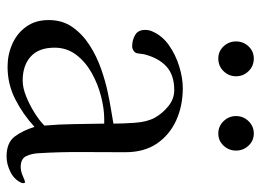

<svg xmlns="http://www.w3.org/2000/svg" viewBox="-124 -670 792 584"><g transform="rotate(90 272.0 -378.0)"><path d="M362 -117Q358 -162 357.5 -207.5Q357 -253 356 -299H342Q311 -299 273.5 -289.5Q236 -280 202 -261Q168 -242 146.5 -213.5Q125 -185 125 -148Q125 -100 152 -75.5Q179 -51 225 -51Q247 -51 273 -61.5Q299 -72 323 -87Q347 -102 362 -117ZM537 -53Q537 -49 536 -47Q526 -25 502.5 -13.5Q479 -2 456 -2Q414 -2 395.5 -26.5Q377 -51 366 -87Q328 -52 282 -28.5Q236 -5 183 -5Q146 -5 113.5 -19.5Q81 -34 61 -62Q41 -90 41 -130Q41 -172 62.5 -202.5Q84 -233 117.5 -254.5Q151 -276 189.5 -289.5Q228 -303 262 -310Q285 -315 309 -319Q333 -323 356 -327Q356 -355 353.5 -392Q351 -429 338 -453Q325 -476 303 -494Q281 -512 254 -512Q208 -512 182 -488Q156 -464 145 -420Q144 -415 143.5 -409.5Q143 -404 142 -399Q141 -393 134.5 -388.5Q128 -384 121 -384Q102 -384 86.5 -393Q71 -402 71 -423Q71 -435 75 -444Q88 -475 117 -495.5Q146 -516 181.5 -527Q217 -538 248 -538Q302 -538 346 -518Q390 -498 416.5 -459.5Q443 -421 443 -363Q443 -298 442.5 -232Q442 -166 446 -100Q447 -78 455 -61.5Q463 -45 488 -45Q501 -45 515.5 -51.5Q530 -58 534 -58Q537 -58 537 -53ZM212 -700Q212 -678 196.5 -662Q181 -646 158 -646Q136 -646 121 -662Q106 -678 106 -700Q106 -722 121 -738Q136 -754 158 -754Q181 -754 196.5 -738Q212 -722 212 -700ZM438 -700Q438 -678 423 -662Q408 -646 386 -646Q364 -646 348.5 -662Q333 -678 333 -700Q333 -722 348.5 -738Q364 -754 386 -754Q408 -754 423 -738Q438 -722 438 -700Z"/></g></svg>

Font: Kaisei HarunoUmi
Style: Regular
Weight: 400
Designer: Font-Kai, 金井和夫
Foundry: KAZUO KANAI
Version: Version 5.003